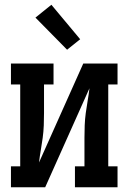

<svg xmlns="http://www.w3.org/2000/svg" viewBox="-20 -787 540 807"><path d="M26 0V-88H65V-432H26V-520H205V-432H165V-312Q165 -286 164 -260Q163 -234 159.5 -208Q156 -182 151.5 -156Q147 -130 144 -104L330 -520H474V-432H435V-88H474V0H295V-88H335V-208Q335 -234 336 -260Q337 -286 340.5 -312Q344 -338 348.5 -364Q353 -390 356 -416L170 0ZM262 -578 129 -713 196 -767 317 -622Z"/></svg>

Font: Iosevka Curly Slab Semibold
Style: Regular
Weight: 600
Monospace: yes
Designer: Belleve Invis
Foundry: Belleve Invis
Version: Version 22.1.2; ttfautohint (v1.8.4)